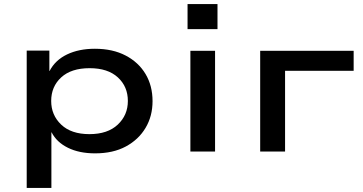

<svg xmlns="http://www.w3.org/2000/svg" viewBox="-20 -749 1792 949"><path d="M112 180V-499H224V-398H225Q253 -452 311.5 -480Q370 -508 449 -508Q537 -508 601 -474.5Q665 -441 699.5 -383Q734 -325 734 -249Q734 -175 699.5 -117Q665 -59 602 -25Q539 9 450 9Q372 9 316 -18.5Q260 -46 235 -95H234V180ZM422 -86Q512 -86 562 -133Q612 -180 612 -250Q612 -321 562.5 -366.5Q513 -412 423 -412Q332 -412 282.5 -366.5Q233 -321 233 -250Q233 -180 282.5 -133Q332 -86 422 -86Z M907 -605V-729H1055V-605ZM921 0V-498H1043V0Z M1266 0V-498H1728V-399H1389V0Z"/></svg>

Font: Nunito Sans 7pt Expanded SemiBold
Style: Regular
Weight: 600
Width: 7
Designer: Vernon Adams
Foundry: Vernon Adams
Version: Version 3.101;gftools[0.9.27]